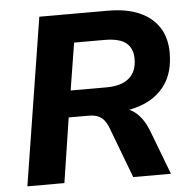

<svg xmlns="http://www.w3.org/2000/svg" viewBox="-51 -756 798 806"><g transform="rotate(-5 348.0 -352.5)"><path d="M32 0 144 -705H433Q512 -705 566 -681Q620 -657 648 -613Q676 -569 676 -507Q676 -427 641 -375.5Q606 -324 544 -299.5Q482 -275 403 -275V-292H435Q484 -292 515 -264.5Q546 -237 565 -189L637 0H478L397 -214Q389 -235 378 -248Q367 -261 351.5 -267Q336 -273 313 -273H230L188 0ZM248 -385H400Q461 -385 494 -412.5Q527 -440 527 -494Q527 -539 498.5 -561.5Q470 -584 408 -584H280Z"/></g></svg>

Font: Nunito Sans 12pt ExtraLight 12pt ExtraBold
Style: Italic
Weight: 800
Italic angle: -9°
Version: Version 3.101;gftools[0.9.27]